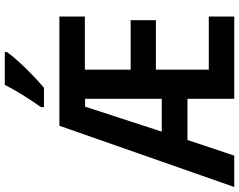

<svg xmlns="http://www.w3.org/2000/svg" viewBox="-118 -860 977 784"><g transform="rotate(-90 370.0 -468.5)"><path d="M694 0H358V-191H190L126 0H-2L248 -714H694V-610H477V-423H679V-320H477V-104H694ZM224 -296H358V-609H326ZM549 -928Q535 -908 509.5 -880Q484 -852 455 -824Q426 -796 403 -777H324V-789Q350 -826 374 -864.5Q398 -903 415 -937H549Z"/></g></svg>

Font: Noto Sans Condensed SemiBold
Style: Regular
Weight: 600
Width: 3
Designer: Monotype Design Team
Foundry: Monotype Imaging Inc.
Version: Version 2.013; ttfautohint (v1.8.4.7-5d5b)